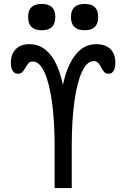

<svg xmlns="http://www.w3.org/2000/svg" viewBox="-20 -954 640 974"><path d="M147 -642Q133 -642 125.5 -634.5Q118 -627 109.5 -611.5Q101 -595.5 93 -587.8Q85 -580 70 -580Q53.5 -580 44.2 -594.8Q35 -609.5 35 -636Q35 -679.5 60.2 -704.8Q85.5 -730 129 -730Q192 -730 235 -677.2Q278 -624.5 299 -523Q321 -624.5 363.8 -677.2Q406.5 -730 468 -730Q514.5 -730 539.8 -705.5Q565 -681 565 -636Q565 -609.5 556.2 -594.8Q547.5 -580 531 -580Q517.5 -580 509.8 -587.8Q502 -595.5 493.5 -611.5Q485.5 -627.5 477.2 -635.8Q469 -644 455 -644Q421.5 -644 396.2 -590.5Q371 -537 357.5 -439.5Q344 -342 344 -214V0H257V-214Q257 -341 243.5 -438Q230 -535 205 -588.5Q180 -642 147 -642ZM122.5 -868Q122.5 -934 191.5 -934Q226.5 -934 243.5 -917.8Q260.5 -901.5 260.5 -868Q260.5 -834 243.5 -817.2Q226.5 -800.5 191.5 -800.5Q122.5 -800.5 122.5 -868ZM340 -868Q340 -934 409 -934Q444 -934 461 -917.8Q478 -901.5 478 -868Q478 -834 461 -817.2Q444 -800.5 409 -800.5Q340 -800.5 340 -868Z"/></svg>

Font: JuliaMono
Style: Regular
Weight: 400
Monospace: yes
Designer: cormullion
Foundry: corm
Version: Version 0.055; ttfautohint (v1.8.4)